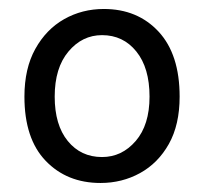

<svg xmlns="http://www.w3.org/2000/svg" viewBox="-20 -401 457 430"><path d="M205.1 8.8Q129.9 8.8 82.3 -40.8Q34.7 -90.3 34.7 -184.6Q34.7 -247.6 59.1 -291.5Q83.5 -335.4 123.8 -358.2Q164.1 -380.9 212.4 -380.9Q288.1 -380.9 335.2 -330.1Q382.3 -279.3 382.3 -184.6Q382.3 -121.6 358.2 -78.6Q334 -35.6 293.7 -13.4Q253.4 8.8 205.1 8.8ZM208.5 -49.3Q252.9 -49.3 283.9 -85.2Q314.9 -121.1 314.9 -184.6Q314.9 -249 285.4 -285.6Q255.9 -322.3 208.5 -322.3Q164.1 -322.3 133.3 -285.6Q102.5 -249 102.5 -184.6Q102.5 -121.1 131.8 -85.2Q161.1 -49.3 208.5 -49.3Z"/></svg>

Font: Harmattan
Style: Regular
Weight: 400
Designer: George W. Nuss III and SIL International
Foundry: SIL International
Version: Version 4.000